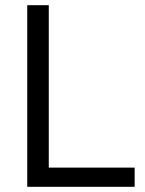

<svg xmlns="http://www.w3.org/2000/svg" viewBox="-20 -720 557 740"><path d="M499 0H85V-700H168V-74H499Z"/></svg>

Font: PT Sans
Style: Regular
Weight: 400
Designer: A.Korolkova, O.Umpeleva, V.Yefimov
Foundry: ParaType Ltd
Version: Version 2.003